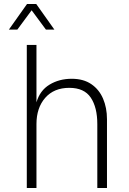

<svg xmlns="http://www.w3.org/2000/svg" viewBox="-20 -933 640 953"><path d="M113 0V-710H161V-425Q178 -484 226 -513Q274 -542 336 -542Q394 -542 433 -515.5Q472 -489 491.5 -443.5Q511 -398 511 -341V0H463V-317Q463 -400 430.5 -448.5Q398 -497 324 -497Q248 -497 204.5 -447.5Q161 -398 161 -317V0ZM24 -786 114 -913H160L250 -786H208L137 -882L66 -786Z"/></svg>

Font: Geist Mono ExtraLight
Style: Regular
Weight: 200
Monospace: yes
Designer: Basement.studio, Andrés Briganti, Mateo Zaragoza
Foundry: Basement.studio, Vercel, Andrés Briganti, Guido Ferreyra, Mateo Zaragoza
Version: Version 1.500; ttfautohint (v1.8.4.7-5d5b)